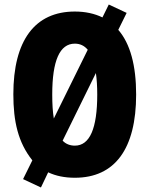

<svg xmlns="http://www.w3.org/2000/svg" viewBox="-20 -776 661 849"><path d="M582 -358C582 -486 556 -583 503 -644L540 -719L461 -756L433 -699C398 -716 357 -725 311 -725C134 -725 39 -597 39 -359C39 -239 60 -146 123 -67L82 16L161 53L193 -14C227 2 266 10 311 10C488 10 582 -118 582 -358ZM211 -358C211 -508 244 -583 311 -583C334 -583 353 -574 368 -556L218 -252C213 -282 211 -317 211 -358ZM410 -358C410 -208 377 -132 311 -132C290 -132 271 -139 257 -154L404 -453C408 -425 410 -394 410 -358Z"/></svg>

Font: Noto Sans Ethiopic ExtraCondensed Black
Style: Regular
Weight: 900
Width: 2
Designer: Monotype Design Team
Foundry: Monotype Imaging Inc.
Version: Version 2.102